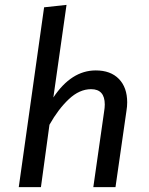

<svg xmlns="http://www.w3.org/2000/svg" viewBox="-20 -768 612 788"><path d="M502 -348Q502 -331 499 -313L454 0H363L407 -308Q410 -326 410 -339Q410 -402 354 -402Q306 -402 262.5 -361Q219 -320 183 -256L148 0H57L161 -738L253 -748L199 -368Q273 -479 373 -479Q434 -479 468 -444Q502 -409 502 -348Z"/></svg>

Font: Fira Sans
Style: Italic
Weight: 400
Italic angle: -8°
Designer: bBox Type GmbH & Carrois Corporate GbR & Edenspiekermann AG
Foundry: bBox Type GmbH & Carrois Corporate GbR & Edenspiekermann AG
Version: Version 4.301